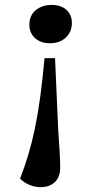

<svg xmlns="http://www.w3.org/2000/svg" viewBox="-20 -543 385 785"><path d="M273.9 -449.2Q273.9 -412.6 249 -389.4Q224.1 -366.2 184.1 -366.2Q146.5 -366.2 123.3 -387.2Q100.1 -408.2 100.1 -441.9Q100.1 -480 126.2 -501.5Q152.3 -522.9 190.9 -522.9Q229.5 -522.9 251.7 -502.7Q273.9 -482.4 273.9 -449.2ZM205.1 -305.2 217.8 -15.1Q226.1 96.7 226.1 142.1Q226.1 181.2 204.1 201.7Q182.1 222.2 146 222.2Q122.1 222.2 99.6 212.6Q77.1 203.1 62 187Q99.6 92.8 122.8 -18.3Q146 -129.4 162.1 -305.2Z"/></svg>

Font: Literata SemiBold
Style: Italic
Weight: 650
Italic angle: -2.39999°
Designer: Latin by Veronika Burian and Jose Scaglione. Greek by Irene Vlachou. Cyrillic by Vera Evstafieva
Foundry: TypeTogether
Version: Version 3.021